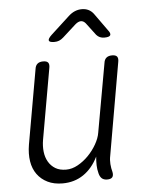

<svg xmlns="http://www.w3.org/2000/svg" viewBox="-55 -831 710 888"><g transform="rotate(-5 300.0 -387.5)"><path d="M407 10Q391 10 382 2Q373 -6 369 -22Q364 -41 363.5 -60Q363 -79 365 -100Q339 -47 297 -18.5Q255 10 200 10Q160 10 130.5 -4.5Q101 -19 82.5 -44.5Q64 -70 58.5 -105Q53 -140 60 -182L121 -528Q123 -544 132.5 -552Q142 -560 159 -560Q176 -560 182 -552Q188 -544 185 -528L127 -199Q122 -170 125 -143.5Q128 -117 140 -96.5Q152 -76 172 -64Q192 -52 222 -52Q249 -52 276 -67Q303 -82 325.5 -105Q348 -128 364 -156Q380 -184 384 -209L441 -528Q443 -544 452.5 -552Q462 -560 479 -560Q496 -560 502 -552Q508 -544 505 -528L430 -98Q426 -79 427.5 -59.5Q429 -40 434 -22Q437 -6 430.5 2Q424 10 407 10ZM219 -645Q196 -645 193.5 -653.5Q191 -662 209 -679L296 -759Q310 -772 325.5 -778.5Q341 -785 358 -785Q375 -785 388.5 -778.5Q402 -772 412 -759L470 -678Q483 -662 478.5 -653.5Q474 -645 451 -645Q439 -645 430 -649Q421 -653 414 -661L371 -718Q361 -730 349 -730Q337 -730 323 -718L261 -662Q251 -653 241 -649Q231 -645 219 -645Z"/></g></svg>

Font: Maple Mono NL ExtraLight
Style: Italic
Weight: 275
Italic angle: -10°
Monospace: yes
Designer: subframe7536
Version: Version 7.000